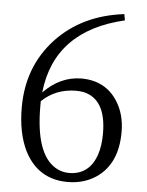

<svg xmlns="http://www.w3.org/2000/svg" viewBox="-54 -788 645 845"><g transform="rotate(5 269.0 -365.0)"><path d="M278.3 -26.4Q369.1 -26.4 400.4 -120.1Q413.1 -159.2 413.1 -211.9Q413.1 -364.3 311.5 -386.7Q294.9 -389.6 278.3 -389.6Q188.5 -388.7 127.9 -330.1V-307.6Q127.9 -97.7 218.8 -43Q246.1 -26.4 278.3 -26.4ZM460.9 -744.1 465.8 -716.8Q160.2 -645.5 130.9 -369.1Q204.1 -444.3 296.9 -445.3Q404.3 -445.3 458 -360.4Q494.1 -303.7 494.1 -225.6Q494.1 -84 400.4 -21.5Q346.7 13.7 276.4 13.7Q146.5 13.7 85.9 -103.5Q46.9 -181.6 46.9 -295.9Q46.9 -477.5 163.1 -601.6Q276.4 -721.7 460.9 -744.1Z"/></g></svg>

Font: GenYoMin JP Regular
Style: Regular
Weight: 400
Version: Version 1.001;PS 1;hotconv 16.6.51;makeotf.lib2.5.65220 DEVE